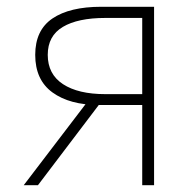

<svg xmlns="http://www.w3.org/2000/svg" viewBox="-20 -547 580 567"><path d="M400 -237H272Q186 -237 135 -274Q84 -311 84 -385Q84 -458 135 -492.5Q186 -527 279 -527H435V0H400ZM400 -494H291Q210 -494 165.5 -467.5Q121 -441 121 -385Q121 -328 166 -298.5Q211 -269 291 -269H400ZM243 -253 274 -240 92 0H50Z"/></svg>

Font: Merged Yaku Han JP Thin
Style: Regular
Weight: 250
Designer: Ryoko NISHIZUKA 西塚涼子 (kana, bopomofo & ideographs); Paul D. Hunt (Latin, Greek & Cyrillic); Sandoll Communications 산돌커뮤니
Foundry: Adobe
Version: Version 2.004